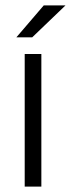

<svg xmlns="http://www.w3.org/2000/svg" viewBox="-20 -695 264 715"><path d="M134 0H72V-494H134ZM143 -675H224L100 -556H41Z"/></svg>

Font: Blinker Light
Style: Regular
Weight: 300
Designer: Juergen Huber
Foundry: supertype
Version: Version 1.017;hotconv 1.0.117;makeotfexe 2.5.65602